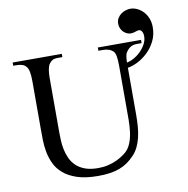

<svg xmlns="http://www.w3.org/2000/svg" viewBox="-91 -924 1006 1028"><g transform="rotate(-10 412.0 -410.0)"><path d="M786.1 -718.8Q786.1 -676.3 768.8 -642.3Q751.5 -608.4 725.8 -584.2Q700.2 -560.1 670.9 -545.4Q641.6 -530.8 617.2 -527.3V-272.5Q617.2 -238.3 614.7 -207.3Q612.3 -176.3 605.7 -149.2Q599.1 -122.1 587.9 -98.9Q576.7 -75.7 559.1 -57.6Q541 -38.6 521.5 -24.9Q502 -11.2 478.5 -2.2Q455.1 6.8 426.3 11.2Q397.5 15.6 360.8 15.6Q293 15.6 247.3 0.5Q201.7 -14.6 172.9 -39.3Q144 -64 129.2 -95.7Q114.3 -127.4 108.2 -160.9Q102.1 -194.3 101.6 -227.1Q101.1 -259.8 101.1 -285.6V-545.4Q101.1 -576.2 97.2 -595.9Q93.3 -615.7 84.5 -625.5Q76.7 -635.7 63.2 -640.1Q49.8 -644.5 29.8 -644.5H14.6V-662.1H281.7V-644.5H256.8Q236.8 -644.5 226.6 -638.2Q216.3 -631.8 207.5 -618.7Q202.1 -608.9 198.7 -591.1Q195.3 -573.2 195.3 -545.4V-256.3Q195.3 -234.9 196.3 -209.2Q197.3 -183.6 202.4 -158.2Q207.5 -132.8 218.3 -108.9Q229 -85 248 -66.4Q267.1 -47.9 296.4 -36.9Q325.7 -25.9 367.7 -25.9Q397.5 -25.9 422.6 -32Q447.8 -38.1 467.8 -47.4Q487.8 -56.6 502.7 -66.9Q517.6 -77.1 526.4 -85.4Q539.1 -97.2 547.4 -113.5Q555.7 -129.9 560.8 -148.2Q565.9 -166.5 568.4 -185.5Q570.8 -204.6 571.8 -221.9Q572.8 -239.3 572.8 -253.4V-545.4Q572.8 -576.2 569.6 -595.7Q566.4 -615.2 559.1 -623.5Q539.6 -644.5 502.4 -644.5H477.5V-662.1H712.4V-644.5H687Q666.5 -644.5 652.6 -636.2Q638.7 -627.9 627.4 -610.8Q618.2 -599.1 617.2 -555.7Q636.2 -559.1 656.5 -570.6Q676.8 -582 693.6 -598.9Q710.4 -615.7 721.4 -636.2Q732.4 -656.7 732.4 -678.7Q732.4 -689.9 729.7 -697Q727.1 -704.1 723.4 -708.3Q719.7 -712.4 716.1 -713.9Q712.4 -715.3 710 -715.3Q706.1 -715.3 700.9 -713.9Q695.8 -712.4 689.9 -710.4Q684.1 -708.5 678 -707Q671.9 -705.6 666 -705.6Q656.2 -705.6 645.8 -709.7Q635.3 -713.9 626.7 -721.9Q618.2 -730 612.5 -741.7Q606.9 -753.4 606.9 -768.1Q606.9 -785.6 614.5 -798.3Q622.1 -811 633.8 -819.6Q645.5 -828.1 659.2 -832.3Q672.9 -836.4 685.1 -836.4Q702.6 -836.4 720.7 -828.1Q738.8 -819.8 753.4 -804.7Q768.1 -789.6 777.1 -767.6Q786.1 -745.6 786.1 -718.8Z"/></g></svg>

Font: Doulos SIL Viet
Style: Regular
Weight: 400
Designer: Walt Agee, Victor Gaultney, Peter Martin, Debbi Hosken, Becca Hirsbrunner
Foundry: SIL International
Version: Version 5.000